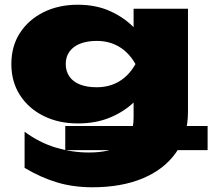

<svg xmlns="http://www.w3.org/2000/svg" viewBox="-20 -610 915 812"><path d="M256 -77H858V25H256ZM545 -113V-243L553 -269V-420L545 -441V-573H775V-137Q775 -37 725 34.5Q675 106 584.5 144Q494 182 371 182Q290 182 221.5 161.5Q153 141 84 100V-53Q146 -7 215.5 14Q285 35 356 35Q448 35 496.5 1Q545 -33 545 -113ZM309 -88Q228 -88 164.5 -119.5Q101 -151 64.5 -207.5Q28 -264 28 -339Q28 -415 64.5 -471Q101 -527 164.5 -558.5Q228 -590 309 -590Q386 -590 445.5 -563Q505 -536 545.5 -494.5Q586 -453 607 -410.5Q628 -368 628 -336Q628 -302 607 -259Q586 -216 545.5 -177Q505 -138 445.5 -113Q386 -88 309 -88ZM389 -241Q443 -241 484.5 -266Q526 -291 553 -339Q525 -388 483.5 -412.5Q442 -437 389 -437Q349 -437 319.5 -425.5Q290 -414 274 -392Q258 -370 258 -339Q258 -309 273.5 -286.5Q289 -264 318.5 -252.5Q348 -241 389 -241Z"/></svg>

Font: Unbounded ExtraBold
Style: Regular
Weight: 800
Designer: Luke Prowse, Jean-Baptiste Morizot, Fátima Lázaro, Florian Runge
Foundry: NaN
Version: Version 1.701;gftools[0.9.28.dev5+ged2979d]